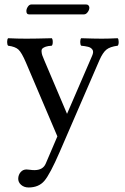

<svg xmlns="http://www.w3.org/2000/svg" viewBox="-20 -601 555 853"><path d="M61 190.9Q62 174.8 72 163.3Q82 151.9 98.1 151.9Q103 151.9 113.3 153.3Q123.5 154.8 132.8 154.8Q170.9 154.8 183.1 126L234.9 4.9L95.2 -323.2Q76.2 -367.7 61.8 -380.9Q47.4 -394 16.1 -397.9Q11.7 -402.3 11.7 -414.6Q11.7 -426.8 16.1 -431.2Q56.2 -429.2 97.2 -429.2Q135.7 -429.2 210 -431.2Q214.4 -426.8 214.4 -414.6Q214.4 -402.3 210 -397.9Q193.4 -397 183.3 -393.6Q173.3 -390.1 168.7 -385.7Q164.1 -381.3 164.6 -372.6Q165 -363.8 167.7 -355.7Q170.4 -347.7 176.8 -333L277.8 -95.2L389.2 -353Q393.1 -361.8 393.6 -368.7Q394 -375.5 390.9 -380.1Q387.7 -384.8 383.3 -387.9Q378.9 -391.1 371.1 -393.1Q363.3 -395 356.7 -396Q350.1 -397 340.8 -397.9Q336.4 -402.3 336.4 -414.6Q336.4 -426.8 340.8 -431.2Q400.4 -429.2 432.1 -429.2Q462.9 -429.2 502.9 -431.2Q507.3 -426.8 507.3 -414.6Q507.3 -402.3 502.9 -397.9Q468.8 -393.6 452.6 -380.4Q436.5 -367.2 421.9 -334L245.1 74.2Q202.1 173.3 177 202.6Q151.9 231.9 106.9 231.9Q86.9 231.9 73.5 220Q60.1 208 61 190.9ZM353 -537.1H108.9Q97.2 -537.1 97.2 -551.8Q97.2 -561.5 103.8 -571.3Q110.4 -581.1 119.1 -581.1H362.8Q369.6 -581.1 373.3 -576.7Q377 -572.3 377 -566.9Q377 -557.1 369.6 -547.1Q362.3 -537.1 353 -537.1Z"/></svg>

Font: Common Serif
Style: Regular
Weight: 400
Designer: Philipp H. Poll, Khaled Hosny
Foundry: Stefan Peev, Context Ltd.
Version: Version 1.026